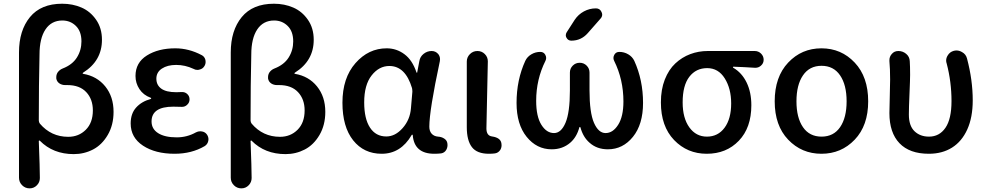

<svg xmlns="http://www.w3.org/2000/svg" viewBox="-20 -829 5400 1051"><path d="M84 143.6V-542Q84 -662.1 144 -735.4Q204.1 -808.6 320.3 -808.6Q377.9 -808.6 426.3 -787.6Q474.6 -766.6 506.3 -720.7Q538.1 -674.8 538.1 -611.3Q538.1 -496.1 435.5 -431.6Q432.6 -429.7 432.6 -427.2Q432.6 -424.8 435.5 -424.8Q510.7 -412.1 556.2 -356Q601.6 -299.8 601.6 -216.8Q601.6 -144.5 569.8 -90.3Q538.1 -36.1 489.3 -10.7Q440.4 14.6 383.8 14.6Q270.5 14.6 198.2 -58.6Q197.3 -60.5 194.8 -59.6Q192.4 -58.6 192.4 -56.6Q198.2 92.8 198.2 145.5Q198.2 168 182.6 184.6Q166 202.1 142.1 202.1Q118.2 202.1 101.1 185.1Q84 168 84 143.6ZM353.5 -80.1Q411.1 -80.1 449.7 -118.7Q488.3 -157.2 488.3 -224.6Q488.3 -286.1 452.1 -324.7Q416 -363.3 348.6 -363.3Q343.8 -363.3 338.9 -363.3Q337.9 -363.3 336.9 -363.3Q319.3 -363.3 305.7 -372.1Q291 -381.8 288.1 -399.4Q288.1 -403.3 288.1 -407.2Q288.1 -419.9 294.9 -431.6Q305.7 -447.3 323.2 -454.1Q376 -474.6 400.9 -514.2Q425.8 -553.7 425.8 -602.5Q425.8 -657.2 395.5 -687Q365.2 -716.8 321.3 -716.8Q261.7 -716.8 229 -668Q196.3 -619.1 196.3 -530.3Q192.4 -366.2 192.4 -169.9Q192.4 -160.2 198.2 -152.3Q259.8 -80.1 353.5 -80.1Z M935.5 12.7Q830.1 12.7 762.7 -31.7Q695.3 -76.2 695.3 -153.3Q695.3 -207 725.1 -240.2Q754.9 -273.4 804.7 -287.1Q807.6 -288.1 807.6 -290.5Q807.6 -293 804.7 -293.9Q764.6 -308.6 743.2 -341.3Q721.7 -374 721.7 -413.1Q721.7 -486.3 784.2 -525.4Q846.7 -564.5 939.5 -564.5Q1013.7 -564.5 1084 -527.3Q1099.6 -519.5 1104.5 -501Q1105.5 -495.1 1105.5 -490.2Q1105.5 -477.5 1098.6 -466.8Q1089.8 -452.1 1072.3 -448.2Q1066.4 -446.3 1060.5 -446.3Q1048.8 -446.3 1039.1 -452.1Q993.2 -473.6 944.3 -473.6Q896.5 -473.6 866.2 -453.6Q835.9 -433.6 835.9 -398.4Q835.9 -363.3 862.8 -343.8Q889.6 -324.2 945.3 -324.2Q958 -324.2 974.6 -325.2Q975.6 -325.2 977.5 -325.2Q993.2 -325.2 1004.9 -314.5Q1017.6 -302.7 1017.6 -285.2Q1017.6 -267.6 1004.9 -255.9Q993.2 -244.1 976.6 -244.1Q975.6 -244.1 974.6 -244.1Q951.2 -245.1 928.7 -245.1Q809.6 -245.1 809.6 -164.1Q809.6 -123 845.7 -100.1Q881.8 -77.1 947.3 -77.1Q1003.9 -77.1 1052.7 -104.5Q1063.5 -110.4 1076.2 -110.4Q1081.1 -110.4 1085.9 -109.4Q1103.5 -106.4 1113.3 -91.8Q1121.1 -80.1 1121.1 -66.4Q1121.1 -62.5 1120.1 -57.6Q1116.2 -39.1 1100.6 -29.3Q1029.3 12.7 935.5 12.7Z M1243.2 143.6V-542Q1243.2 -662.1 1303.2 -735.4Q1363.3 -808.6 1479.5 -808.6Q1537.1 -808.6 1585.4 -787.6Q1633.8 -766.6 1665.5 -720.7Q1697.3 -674.8 1697.3 -611.3Q1697.3 -496.1 1594.7 -431.6Q1591.8 -429.7 1591.8 -427.2Q1591.8 -424.8 1594.7 -424.8Q1669.9 -412.1 1715.3 -356Q1760.7 -299.8 1760.7 -216.8Q1760.7 -144.5 1729 -90.3Q1697.3 -36.1 1648.4 -10.7Q1599.6 14.6 1543 14.6Q1429.7 14.6 1357.4 -58.6Q1356.4 -60.5 1354 -59.6Q1351.6 -58.6 1351.6 -56.6Q1357.4 92.8 1357.4 145.5Q1357.4 168 1341.8 184.6Q1325.2 202.1 1301.3 202.1Q1277.3 202.1 1260.3 185.1Q1243.2 168 1243.2 143.6ZM1512.7 -80.1Q1570.3 -80.1 1608.9 -118.7Q1647.5 -157.2 1647.5 -224.6Q1647.5 -286.1 1611.3 -324.7Q1575.2 -363.3 1507.8 -363.3Q1502.9 -363.3 1498 -363.3Q1497.1 -363.3 1496.1 -363.3Q1478.5 -363.3 1464.8 -372.1Q1450.2 -381.8 1447.3 -399.4Q1447.3 -403.3 1447.3 -407.2Q1447.3 -419.9 1454.1 -431.6Q1464.8 -447.3 1482.4 -454.1Q1535.2 -474.6 1560.1 -514.2Q1585 -553.7 1585 -602.5Q1585 -657.2 1554.7 -687Q1524.4 -716.8 1480.5 -716.8Q1420.9 -716.8 1388.2 -668Q1355.5 -619.1 1355.5 -530.3Q1351.6 -366.2 1351.6 -169.9Q1351.6 -160.2 1357.4 -152.3Q1418.9 -80.1 1512.7 -80.1Z M2069.3 12.7Q1971.7 12.7 1913.1 -61Q1854.5 -134.8 1854.5 -266.6Q1854.5 -402.3 1925.8 -483.4Q1997.1 -564.5 2096.7 -564.5Q2150.4 -564.5 2193.8 -532.2Q2237.3 -500 2259.8 -432.6Q2260.7 -430.7 2262.2 -430.7Q2263.7 -430.7 2263.7 -432.6L2275.4 -494.1Q2279.3 -518.6 2298.8 -534.2Q2318.4 -549.8 2342.8 -549.8Q2364.3 -549.8 2378.9 -533.2Q2388.7 -520.5 2388.7 -504.9Q2388.7 -500 2387.7 -494.1Q2330.1 -224.6 2330.1 -135.7Q2330.1 -111.3 2342.8 -97.2Q2355.5 -83 2377.9 -81.1Q2396.5 -80.1 2411.1 -70.8Q2425.8 -61.5 2428.7 -45.9Q2429.7 -40 2429.7 -35.2Q2429.7 -21.5 2422.9 -8.8Q2413.1 7.8 2394.5 10.7Q2377 12.7 2357.4 12.7Q2247.1 12.7 2239.3 -89.8Q2238.3 -91.8 2236.3 -91.8Q2234.4 -91.8 2233.4 -89.8Q2173.8 12.7 2069.3 12.7ZM2094.7 -82Q2143.6 -82 2184.1 -127.9Q2224.6 -173.8 2229.5 -236.3L2237.3 -327.1Q2237.3 -336.9 2235.4 -346.7Q2199.2 -467.8 2111.3 -467.8Q2054.7 -467.8 2014.2 -416Q1973.6 -364.3 1973.6 -268.6Q1973.6 -178.7 2005.4 -130.4Q2037.1 -82 2094.7 -82Z M2656.2 12.7Q2590.8 12.7 2563 -23.9Q2535.2 -60.5 2535.2 -132.8V-492.2Q2535.2 -515.6 2552.2 -532.7Q2569.3 -549.8 2593.3 -549.8Q2617.2 -549.8 2633.8 -533.2Q2650.4 -516.6 2650.4 -493.2L2642.6 -126Q2642.6 -85.9 2673.8 -82Q2719.7 -75.2 2724.6 -44.9Q2725.6 -39.1 2725.6 -34.2Q2725.6 -20.5 2718.8 -8.8Q2708 7.8 2689.5 10.7Q2674.8 12.7 2656.2 12.7Z M3307.6 -11.7Q3247.1 -11.7 3207 -47.9Q3171.9 -78.1 3157.2 -131.8Q3156.2 -133.8 3154.3 -133.8Q3152.3 -133.8 3151.4 -131.8Q3136.7 -78.1 3101.6 -47.9Q3059.6 -11.7 3000 -11.7Q2918 -11.7 2862.8 -80.1Q2807.6 -148.4 2807.6 -265.6Q2807.6 -391.6 2855.5 -496.1Q2866.2 -518.6 2888.7 -531.7Q2911.1 -544.9 2937.5 -544.9Q2956.1 -544.9 2964.8 -529.3Q2969.7 -520.5 2969.7 -511.7Q2969.7 -503.9 2965.8 -496.1Q2915 -394.5 2915 -277.3Q2915 -191.4 2943.4 -146Q2971.7 -100.6 3012.7 -100.6Q3051.8 -100.6 3075.7 -157.2Q3099.6 -213.9 3099.6 -334V-431.6Q3099.6 -454.1 3115.2 -469.7Q3130.9 -485.4 3153.3 -485.4Q3175.8 -485.4 3191.4 -469.7Q3207 -454.1 3207 -431.6V-334Q3207 -212.9 3231.4 -156.7Q3255.9 -100.6 3294.9 -100.6Q3335 -100.6 3363.8 -146Q3392.6 -191.4 3392.6 -273.4Q3392.6 -393.6 3341.8 -496.1Q3337.9 -503.9 3337.9 -511.7Q3337.9 -520.5 3342.8 -529.3Q3351.6 -544.9 3370.1 -544.9Q3396.5 -544.9 3418.9 -531.7Q3441.4 -518.6 3452.1 -496.1Q3500 -390.6 3500 -265.6Q3500 -148.4 3444.8 -80.1Q3389.6 -11.7 3307.6 -11.7ZM3242.2 -783.2Q3263.7 -783.2 3272.5 -763.7Q3276.4 -755.9 3276.4 -749Q3276.4 -737.3 3267.6 -727.5L3197.3 -647.5Q3161.1 -606.4 3107.4 -606.4Q3089.8 -606.4 3081.1 -622.1Q3077.1 -628.9 3077.1 -635.7Q3077.1 -644.5 3082 -652.3L3126 -720.7Q3145.5 -750 3176.3 -766.6Q3207 -783.2 3242.2 -783.2Z M3848.6 12.7Q3742.2 12.7 3669.9 -62.5Q3597.7 -137.7 3597.7 -268.6Q3597.7 -338.9 3619.1 -393.6Q3640.6 -448.2 3676.8 -481.9Q3712.9 -515.6 3758.3 -532.7Q3803.7 -549.8 3854.5 -549.8H4111.3Q4131.8 -549.8 4146 -535.6Q4160.2 -521.5 4160.2 -502Q4160.2 -482.4 4145.5 -469.7Q4132.8 -458 4115.2 -458Q4114.3 -458 4112.3 -458Q4053.7 -461.9 3994.1 -463.9Q3992.2 -463.9 3992.2 -461.4Q3992.2 -459 3994.1 -458Q4041 -430.7 4066.9 -377.4Q4092.8 -324.2 4092.8 -252.9Q4092.8 -129.9 4024.4 -58.6Q3956.1 12.7 3848.6 12.7ZM3849.6 -81.1Q3910.2 -81.1 3946.3 -129.9Q3982.4 -178.7 3982.4 -262.7Q3982.4 -343.8 3947.3 -399.9Q3912.1 -456.1 3851.1 -456.1Q3790 -456.1 3753.4 -408.7Q3716.8 -361.3 3716.8 -268.6Q3716.8 -182.6 3753.4 -131.8Q3790 -81.1 3849.6 -81.1Z M4476.6 12.7Q4368.2 12.7 4294.4 -64.5Q4220.7 -141.6 4220.7 -274.4Q4220.7 -408.2 4294.4 -486.3Q4368.2 -564.5 4476.6 -564.5Q4585 -564.5 4658.7 -486.3Q4732.4 -408.2 4732.4 -274.4Q4732.4 -141.6 4658.7 -64.5Q4585 12.7 4476.6 12.7ZM4614.3 -274.4Q4614.3 -364.3 4578.6 -416.5Q4543 -468.8 4477.1 -468.8Q4411.1 -468.8 4375.5 -416.5Q4339.8 -364.3 4339.8 -274.4Q4339.8 -184.6 4375.5 -132.8Q4411.1 -81.1 4477.1 -81.1Q4543 -81.1 4578.6 -132.8Q4614.3 -184.6 4614.3 -274.4Z M5064.5 12.7Q4959 12.7 4903.8 -44.9Q4848.6 -102.5 4848.6 -210Q4848.6 -240.2 4850.6 -301.8Q4852.5 -363.3 4852.5 -393.6Q4852.5 -453.1 4848.6 -494.1Q4848.6 -497.1 4848.6 -500Q4848.6 -518.6 4861.3 -533.2Q4875 -549.8 4897.5 -549.8Q4921.9 -549.8 4940.4 -534.2Q4959 -518.6 4960 -494.1Q4961.9 -466.8 4961.9 -418.9Q4961.9 -392.6 4958.5 -315.4Q4955.1 -238.3 4955.1 -202.1Q4955.1 -140.6 4985.8 -110.8Q5016.6 -81.1 5065.4 -81.1Q5122.1 -81.1 5155.3 -129.4Q5188.5 -177.7 5188.5 -275.4Q5188.5 -380.9 5162.1 -481.4Q5159.2 -489.3 5159.2 -497.1Q5159.2 -511.7 5167 -524.4Q5178.7 -544.9 5201.2 -550.8Q5209 -552.7 5215.8 -552.7Q5231.4 -552.7 5246.1 -543.9Q5267.6 -532.2 5273.4 -508.8Q5304.7 -390.6 5304.7 -279.3Q5304.7 -186.5 5274.9 -120.6Q5245.1 -54.7 5191.4 -21Q5137.7 12.7 5064.5 12.7Z"/></svg>

Font: Gen Jyuu GothicX Medium
Style: Regular
Weight: 500
Designer: Ryoko NISHIZUKA (kana &amp; ideographs); Paul D. Hunt (Latin, Greek &amp; Cyrillic); Wenlong ZHANG (bopomofo); Sandoll C
Version: Version 1.058.20140828